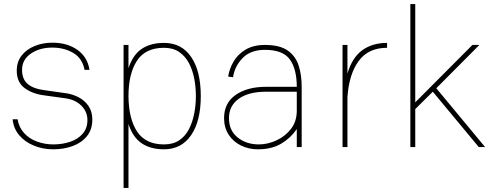

<svg xmlns="http://www.w3.org/2000/svg" viewBox="-20 -720 2413 940"><path d="M241 11Q190 11 146 -7Q102 -25 74 -58Q46 -91 42 -136H66Q73 -96 98 -68.5Q123 -41 161 -27Q199 -13 241 -13Q286 -13 324 -26Q362 -39 385 -65.5Q408 -92 408 -132Q408 -174 377.5 -203.5Q347 -233 298 -239Q273 -243 248 -246Q223 -249 197 -253Q140 -260 101 -288.5Q62 -317 62 -374Q62 -417 85.5 -447.5Q109 -478 149 -494.5Q189 -511 236 -511Q310 -511 359.5 -475.5Q409 -440 418 -378H394Q383 -435 338.5 -461Q294 -487 236 -487Q174 -487 131 -457.5Q88 -428 88 -378Q88 -332 116 -308.5Q144 -285 201 -278Q226 -274 250.5 -271Q275 -268 300 -264Q333 -260 363.5 -244.5Q394 -229 413 -201.5Q432 -174 432 -135Q432 -85 405 -52.5Q378 -20 334.5 -4.5Q291 11 241 11Z M609 200H585V-500H609V-386Q630 -451 673.5 -480.5Q717 -510 783 -510Q869 -510 916 -441Q963 -372 963 -250V-249Q963 -127 915.5 -58Q868 11 783 11Q717 11 673.5 -18.5Q630 -48 609 -113ZM783 -486Q692 -486 650.5 -422.5Q609 -359 609 -249Q610 -138 651.5 -75.5Q693 -13 783 -13Q828 -13 858 -33.5Q888 -54 905.5 -88.5Q923 -123 931 -165Q939 -207 939 -249Q939 -293 931 -335Q923 -377 905 -411Q887 -445 857 -465.5Q827 -486 783 -486Z M1242 11Q1198 11 1160 -7.5Q1122 -26 1099.5 -60.5Q1077 -95 1077 -142Q1077 -216 1134 -255.5Q1191 -295 1282 -295H1433Q1433 -382 1399 -429Q1365 -476 1277 -476Q1207 -476 1168 -436Q1129 -396 1121 -342L1097 -345Q1103 -384 1124 -419.5Q1145 -455 1183 -477.5Q1221 -500 1277 -500Q1349 -500 1388 -473Q1427 -446 1442 -399.5Q1457 -353 1457 -295V0H1433V-88Q1403 -44 1356.5 -16.5Q1310 11 1242 11ZM1247 -13Q1291 -13 1334 -33Q1377 -53 1405 -89.5Q1433 -126 1433 -178V-271H1284Q1197 -271 1149 -236.5Q1101 -202 1101 -142Q1101 -81 1143.5 -47Q1186 -13 1247 -13Z M1657 0V-500H1681V-360Q1704 -438 1753.5 -474Q1803 -510 1875 -510V-486Q1784 -486 1736.5 -422Q1689 -358 1681 -245V0Z M1989 -700H2013V-219L2293 -500H2327L2116 -288L2355 0H2324L2099 -271L2013 -186V0H1989Z"/></svg>

Font: Haskoy Thin
Style: Regular
Weight: 100
Designer: Ertekin Erdin
Foundry: Ertekin Erdin
Version: Version 2.000; ttfautohint (v1.8.4.7-5d5b)